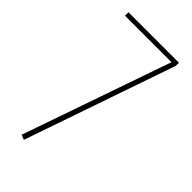

<svg xmlns="http://www.w3.org/2000/svg" viewBox="-212 -717 780 780"><g transform="rotate(45 178.0 -327.5)"><path d="M321 -661V-643L97 6L76 -2L298 -641H31V-661Z"/></g></svg>

Font: Fira Sans Extra Condensed Thin
Style: Regular
Weight: 250
Width: 1
Designer: Carrois Corporate & Edenspiekermann AG
Foundry: Carrois Corporate GbR & Edenspiekermann AG
Version: Version 4.203